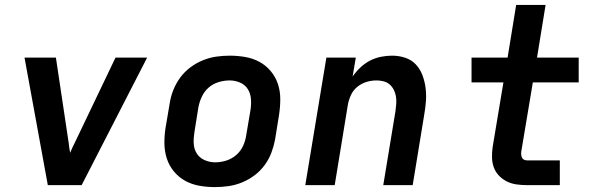

<svg xmlns="http://www.w3.org/2000/svg" viewBox="-20 -755 2440 783"><path d="M175 0 80 -520H208L260 -173Q261 -163 262.5 -152.5Q264 -142 266 -132Q270 -142 275 -152.5Q280 -163 285 -173L451 -520H580L313 0Z M857 8Q824 8 793 2.5Q762 -3 735.5 -17.5Q709 -32 689.5 -55.5Q670 -79 660.5 -108Q651 -137 650.5 -169Q650 -201 655 -233L672 -333Q676 -360 686.5 -387Q697 -414 714.5 -438Q732 -462 756 -480Q780 -498 807 -509Q834 -520 861.5 -524Q889 -528 917 -528Q949 -528 980.5 -522.5Q1012 -517 1038.5 -502.5Q1065 -488 1084.5 -464.5Q1104 -441 1113.5 -412Q1123 -383 1123 -351Q1123 -319 1118 -287L1102 -187Q1097 -160 1087 -133Q1077 -106 1059.5 -82Q1042 -58 1018 -40Q994 -22 967 -11Q940 0 912 4Q884 8 857 8ZM858 -93Q880 -93 902.5 -100Q925 -107 943 -122.5Q961 -138 971 -159.5Q981 -181 984 -203L1001 -303Q1005 -327 1003.5 -350Q1002 -373 991 -391Q980 -409 959.5 -418Q939 -427 916 -427Q894 -427 871 -420Q848 -413 830.5 -397.5Q813 -382 803 -360.5Q793 -339 789 -317L773 -217Q769 -193 770 -170Q771 -147 782.5 -129Q794 -111 814.5 -102Q835 -93 858 -93Z M1225 0 1311 -520H1431L1418 -443Q1432 -463 1450 -480Q1468 -497 1489.5 -508Q1511 -519 1534 -523.5Q1557 -528 1579 -528Q1607 -528 1632.5 -519.5Q1658 -511 1675.5 -492.5Q1693 -474 1702.5 -449Q1712 -424 1715.5 -397Q1719 -370 1717 -342.5Q1715 -315 1710 -287L1663 0H1543L1593 -303Q1595 -318 1596 -333Q1597 -348 1594.5 -362.5Q1592 -377 1585.5 -389.5Q1579 -402 1568.5 -411Q1558 -420 1544 -423.5Q1530 -427 1515 -427Q1495 -427 1475 -421Q1455 -415 1438 -401.5Q1421 -388 1412 -369Q1403 -350 1399 -330L1345 0Z M2129 0Q2107 0 2086 -3Q2065 -6 2047 -15Q2029 -24 2015 -38.5Q2001 -53 1994 -72Q1987 -91 1986.5 -112Q1986 -133 1989 -155L2033 -419H1903V-520H2050L2085 -735H2205L2170 -520H2340V-419H2153L2106 -138Q2105 -132 2105.5 -125Q2106 -118 2108.5 -112.5Q2111 -107 2116.5 -104Q2122 -101 2129 -101H2263V0Z"/></svg>

Font: Iosevka SS04 Extended Oblique
Style: Bold
Weight: 700
Width: 7
Italic angle: -9°
Monospace: yes
Designer: Belleve Invis
Foundry: Belleve Invis
Version: Version 19.0.0; ttfautohint (v1.8.4)